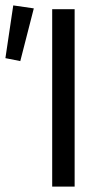

<svg xmlns="http://www.w3.org/2000/svg" viewBox="-39 -690 386 710"><path d="M154 0H237V-656H154ZM-19 -475 36 -464 86 -659 10 -670Z"/></svg>

Font: Giro Sans Regular
Style: Regular
Weight: 400
Designer: Paul D. Hunt
Foundry: Adobe Systems Incorporated
Version: Version 1.000;PS 1.0;hotconv 1.0.88;makeotf.lib2.5.647800